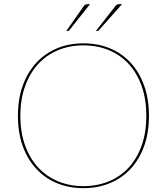

<svg xmlns="http://www.w3.org/2000/svg" viewBox="-20 -922 824 948"><path d="M68.5 0ZM715.5 -350Q715.5 -267 691.8 -201Q668 -135 625.2 -88.8Q582.5 -42.5 523 -17.8Q463.5 7 391.5 7Q320 7 260.8 -17.8Q201.5 -42.5 158.8 -88.8Q116 -135 92.2 -201Q68.5 -267 68.5 -350Q68.5 -432.5 92.2 -498.8Q116 -565 158.8 -611.5Q201.5 -658 260.8 -683Q320 -708 391.5 -708Q463.5 -708 523 -683.2Q582.5 -658.5 625.2 -612Q668 -565.5 691.8 -499.2Q715.5 -433 715.5 -350ZM702.5 -350Q702.5 -431.5 679.8 -496Q657 -560.5 616 -605.5Q575 -650.5 517.8 -674.2Q460.5 -698 391.5 -698Q323.5 -698 266.5 -674.2Q209.5 -650.5 168.2 -605.5Q127 -560.5 103.8 -496Q80.5 -431.5 80.5 -350Q80.5 -268.5 103.8 -204.2Q127 -140 168.2 -95.2Q209.5 -50.5 266.5 -26.8Q323.5 -3 391.5 -3Q460.5 -3 517.8 -26.8Q575 -50.5 616 -95.2Q657 -140 679.8 -204.2Q702.5 -268.5 702.5 -350ZM424.5 -901.5 322.5 -773Q320 -769 314.5 -769H307.5L392.5 -890.5Q397 -897 401.5 -899.2Q406 -901.5 414.5 -901.5ZM582.5 -901.5 468.5 -773Q464.5 -769 460.5 -769H453.5L548.5 -890.5Q554 -897.5 558 -899.5Q562 -901.5 570.5 -901.5Z"/></svg>

Font: Lato Hairline
Style: Regular
Weight: 100
Designer: Lukasz Dziedzic
Foundry: tyPoland Lukasz Dziedzic
Version: Version 2.007; 2014-02-27